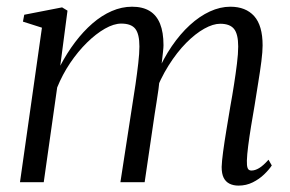

<svg xmlns="http://www.w3.org/2000/svg" viewBox="-20 -556 884 586"><path d="M186 -523.5 164 -355.5Q184.5 -394.5 209.2 -427.2Q234 -460 262.2 -484.5Q290.5 -509 321 -522.2Q351.5 -535.5 383 -535.5Q415.5 -535.5 436.8 -522.5Q458 -509.5 468.5 -483.5Q479 -457.5 479 -418Q479 -411 477.5 -397.8Q476 -384.5 474 -367Q472 -349.5 469 -329L458.5 -330.5Q478.5 -377 504.2 -414.8Q530 -452.5 559.5 -479.5Q589 -506.5 620.5 -521Q652 -535.5 683 -535.5Q730 -535.5 755.8 -506.8Q781.5 -478 781.5 -417.5Q781.5 -399 777.8 -369.2Q774 -339.5 768.2 -304.2Q762.5 -269 757 -234Q751.5 -202.5 746.2 -170.2Q741 -138 737.5 -110.8Q734 -83.5 733.5 -66Q733 -50.5 735.8 -43Q738.5 -35.5 747.5 -35.5Q758.5 -35.5 771 -43Q783.5 -50.5 799.5 -68.5L809.5 -51Q801 -38 786.2 -23.8Q771.5 -9.5 751.5 0.5Q731.5 10.5 708 10.5Q692 10.5 680.2 4.5Q668.5 -1.5 662.5 -13.8Q656.5 -26 656.5 -46.5Q657 -63.5 661 -93.2Q665 -123 671 -159.2Q677 -195.5 683 -231.5Q689 -264 694.2 -297.8Q699.5 -331.5 703.2 -361.8Q707 -392 707 -414Q707 -452 694.2 -467.8Q681.5 -483.5 652 -483.5Q630.5 -483.5 603.5 -468.5Q576.5 -453.5 548.2 -425Q520 -396.5 494.5 -356Q469 -315.5 450.5 -265.5L468 -321.5Q466.5 -304.5 463.8 -284.2Q461 -264 457.8 -244.2Q454.5 -224.5 452 -207.5L421.5 0H347.5L383 -230Q388.5 -263.5 393.5 -298Q398.5 -332.5 402 -363Q405.5 -393.5 405.5 -414Q405.5 -452 393 -468Q380.5 -484 350 -484Q327.5 -484 300.2 -468.5Q273 -453 245.5 -426Q218 -399 194.2 -363.8Q170.5 -328.5 154.5 -289L113.5 0H41L108 -471.5L50 -490L54 -511L169.5 -533.5Z"/></svg>

Font: Merriweather 96pt Light
Style: Italic
Weight: 300
Italic angle: -7.8°
Version: Version 2.101